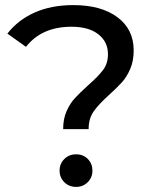

<svg xmlns="http://www.w3.org/2000/svg" viewBox="-20 -728 613 754"><path d="M241.5 -291.5C232.5 -271.2 228 -247.7 228 -221H328C328 -248.3 334.5 -271.3 347.5 -290C360.5 -308.7 380.7 -330.3 408 -355C429.3 -374.3 446.3 -391 459 -405C471.7 -419 482.5 -436.5 491.5 -457.5C500.5 -478.5 505 -502.7 505 -530C505 -585.3 483.7 -628.8 441 -660.5C398.3 -692.2 340.7 -708 268 -708C210.7 -708 160.2 -698.3 116.5 -679C72.8 -659.7 37 -632 9 -596L82 -544C123.3 -596.7 183 -623 261 -623C305.7 -623 340.7 -613.2 366 -593.5C391.3 -573.8 404 -547.7 404 -515C404 -491 397.7 -470.5 385 -453.5C372.3 -436.5 352.7 -416.3 326 -393C304.7 -373.7 287.5 -357 274.5 -343C261.5 -329 250.5 -311.8 241.5 -291.5ZM232.5 -12.5C244.8 -0.2 260.3 6 279 6C297 6 312.2 -0.2 324.5 -12.5C336.8 -24.8 343 -40 343 -58C343 -76 337 -91.2 325 -103.5C313 -115.8 297.7 -122 279 -122C260.3 -122 244.8 -115.8 232.5 -103.5C220.2 -91.2 214 -76 214 -58C214 -40 220.2 -24.8 232.5 -12.5Z"/></svg>

Font: ICO Headline
Style: Regular
Weight: 500
Designer: Julieta Ulanovsky
Foundry: Julieta Ulanovsky
Version: Version 7.200